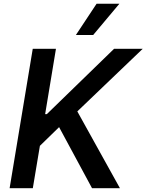

<svg xmlns="http://www.w3.org/2000/svg" viewBox="-20 -982 765 1002"><path d="M30.2 0H151.3L188.2 -220.9L288.4 -318.5L460.2 0H605.8L383.5 -400.6L724.8 -727.3H575.3L224.4 -386.4H215.6L272 -727.3H150.9ZM376.1 -799.4H466.3L603 -962.4H484Z"/></svg>

Font: Magic Ui Pro Semi Bold
Style: Italic
Weight: 600
Italic angle: -9.39999°
Designer: Stefan Endress, Andreas Faust
Version: Version 1.000;FEAKit 1.0